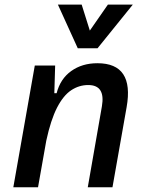

<svg xmlns="http://www.w3.org/2000/svg" viewBox="-20 -796 626 816"><path d="M36.6 0 127.9 -517.6H214.4L210.9 -399.9H220.7Q236.3 -460.9 282.7 -494.1Q329.1 -527.3 394 -527.3Q551.3 -527.3 518.1 -340.3L458 0H353L413.1 -344.2Q428.7 -434.6 355 -434.6Q315.9 -434.6 282.5 -412.4Q249 -390.1 222.4 -338.4Q195.8 -286.6 176.8 -198.7L141.6 0ZM310.5 -590.8 226.1 -776.4H327.1L361.8 -666L438.5 -776.4H544.4L394.5 -590.8Z"/></svg>

Font: Cascadia Mono PL
Style: Italic
Weight: 400
Italic angle: -10°
Monospace: yes
Designer: Aaron Bell
Foundry: Saja Typeworks
Version: Version 2404.023; ttfautohint (v1.8.4)